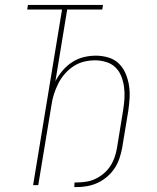

<svg xmlns="http://www.w3.org/2000/svg" viewBox="-20 -755 640 783"><path d="M293 8H283L284 -11H294Q312 -11 331.5 -14Q351 -17 369 -25.5Q387 -34 403 -47.5Q419 -61 430 -78Q441 -95 447.5 -114Q454 -133 457 -151L482 -305Q486 -329 487.5 -352.5Q489 -376 486 -399Q483 -422 475 -443Q467 -464 451.5 -479.5Q436 -495 413.5 -502Q391 -509 367 -509Q345 -509 322.5 -503.5Q300 -498 280 -485Q260 -472 244 -453.5Q228 -435 217.5 -414Q207 -393 200 -371Q193 -349 190 -327L136 0H115L233 -716H91L94 -735H400L397 -716H254L206 -424Q218 -447 235.5 -467.5Q253 -488 275 -502Q297 -516 321.5 -522Q346 -528 371 -528Q397 -528 422 -520.5Q447 -513 464.5 -496Q482 -479 492 -455.5Q502 -432 506 -407Q510 -382 508.5 -355.5Q507 -329 503 -302L478 -151Q474 -130 467 -109Q460 -88 447.5 -69Q435 -50 417 -34.5Q399 -19 378.5 -9.5Q358 0 336 4Q314 8 293 8Z"/></svg>

Font: Iosevka Thin Extended
Style: Italic
Weight: 100
Width: 7
Italic angle: -9°
Monospace: yes
Designer: Belleve Invis
Foundry: Belleve Invis
Version: Version 32.5.0; ttfautohint (v1.8.4)